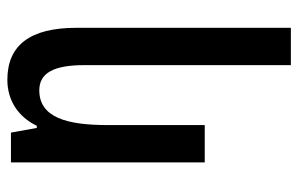

<svg xmlns="http://www.w3.org/2000/svg" viewBox="-168 -422 830 535"><g transform="rotate(-90 247.5 -155.0)"><path d="M333 240H437V-358C437 -486 389 -550 292 -550C235 -550 189 -520 164 -468H158L145 -540H62V0H166V-271C166 -384 187 -461 263 -461C312 -461 333 -419 333 -336Z"/></g></svg>

Font: Kathrein 67 Medium Condensed
Style: Regular
Weight: 500
Width: 3
Designer: Lazydogs Typefoundry, based on Open Sans by Ascender Corporation
Foundry: Lazydogs Typefoundry
Version: Version 1.003;PS 001.003;hotconv 1.0.88;makeotf.lib2.5.64775